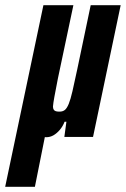

<svg xmlns="http://www.w3.org/2000/svg" viewBox="-76 -530 487 743"><path d="M-56 193 92 -510H208L148 -226Q139 -180 134.5 -155.5Q130 -131 129 -118Q129 -110 132 -105.5Q135 -101 140.5 -99.5Q146 -98 154 -98Q167 -98 175 -104.5Q183 -111 190 -128Q197 -145 204.5 -177.5Q212 -210 223 -262L275 -510H391L284 0H173L181 -59H174Q167 -41 155.5 -27.5Q144 -14 131 -6.5Q118 1 103 1Q90 1 79.5 -6.5Q69 -14 64 -25L106 -42L59 193Z"/></svg>

Font: Saira ExtraCondensed ExtraBold
Style: Italic
Weight: 800
Width: 2
Italic angle: -12°
Designer: Hector Gatti with collaboration of the Omnibus-Type team
Foundry: Omnibus-Type
Version: Version 1.101